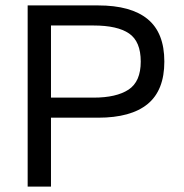

<svg xmlns="http://www.w3.org/2000/svg" viewBox="-20 -688 679 708"><path d="M586 -461Q586 -355 524.5 -304.5Q463 -254 342 -254H168V0H82V-668H342Q463 -668 524.5 -617.5Q586 -567 586 -461ZM499 -461Q499 -535 456 -564.5Q413 -594 325 -594H168V-328H325Q409 -328 454 -357.5Q499 -387 499 -461Z"/></svg>

Font: Gantari
Style: Regular
Weight: 400
Designer: Anugrah Pasau
Foundry: Lafontype
Version: Version 1.000; ttfautohint (v1.8.4)